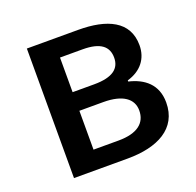

<svg xmlns="http://www.w3.org/2000/svg" viewBox="-102 -658 783 766"><g transform="rotate(-20 289.0 -275.0)"><path d="M87 0H315C442 0 536 -47 536 -158C536 -235 486 -273 422 -288V-293C481 -310 514 -352 514 -409C514 -512 426 -550 305 -550H87ZM199 -324V-471H295C371 -471 402 -444 402 -397C402 -352 371 -324 291 -324ZM199 -80V-245H301C383 -245 424 -214 424 -165C424 -112 386 -80 305 -80Z"/></g></svg>

Font: Source Han Sans KR Medium
Style: Regular
Weight: 500
Designer: Ryoko NISHIZUKA (kana & ideographs); Paul D. Hunt (Latin, Greek & Cyrillic); Wenlong ZHANG (bopomofo); Sandoll Communica
Foundry: Adobe Systems Incorporated
Version: Version 1.001;PS 1.001;hotconv 1.0.78;makeotf.lib2.5.61930